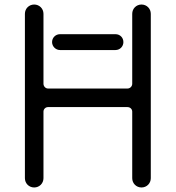

<svg xmlns="http://www.w3.org/2000/svg" viewBox="-20 -828 776 848"><path d="M564 -458C564 -447 555 -437 543 -437H192C181 -437 172 -447 172 -458V-767C172 -790 154 -808 131 -808C108 -808 90 -790 90 -767V-41C90 -18 108 0 131 0C154 0 172 -18 172 -41V-335C172 -346 181 -355 192 -355H543C555 -355 564 -346 564 -335V-41C564 -18 582 0 605 0C628 0 646 -18 646 -41V-767C646 -790 628 -808 605 -808C582 -808 564 -790 564 -767ZM210 -642C210 -623 226 -607 245 -607H490C510 -607 525 -623 525 -642C525 -662 510 -677 490 -677H245C226 -677 210 -662 210 -642Z"/></svg>

Font: Fabada
Style: Regular
Weight: 400
Designer: deFharo
Foundry: deFharo.com
Version: Version 4.000 2011 initial release